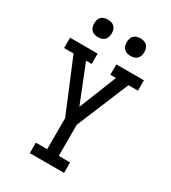

<svg xmlns="http://www.w3.org/2000/svg" viewBox="-224 -1061 1048 1175"><g transform="rotate(30 300.0 -473.5)"><path d="M421 0H179V-74H259V-294L106 -662H39V-735H234V-662H194L300 -397L406 -662H366V-735H561V-662H494L341 -294V-74H421ZM415 -823Q402 -823 390 -826.5Q378 -830 369 -839Q360 -848 356.5 -860Q353 -872 353 -885Q353 -898 356.5 -910Q360 -922 369 -931Q378 -940 390 -943.5Q402 -947 415 -947Q428 -947 440 -943.5Q452 -940 461 -931Q470 -922 473.5 -910Q477 -898 477 -885Q477 -872 473.5 -860Q470 -848 461 -839Q452 -830 440 -826.5Q428 -823 415 -823ZM185 -823Q172 -823 160 -826.5Q148 -830 139 -839Q130 -848 126.5 -860Q123 -872 123 -885Q123 -898 126.5 -910Q130 -922 139 -931Q148 -940 160 -943.5Q172 -947 185 -947Q198 -947 210 -943.5Q222 -940 231 -931Q240 -922 243.5 -910Q247 -898 247 -885Q247 -872 243.5 -860Q240 -848 231 -839Q222 -830 210 -826.5Q198 -823 185 -823Z"/></g></svg>

Font: Iosevka Etoile
Style: Regular
Weight: 400
Designer: Belleve Invis
Foundry: Belleve Invis
Version: Version 33.2.4